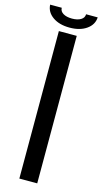

<svg xmlns="http://www.w3.org/2000/svg" viewBox="-165 -964 537 1006"><g transform="rotate(15 103.0 -461.0)"><path d="M54 0V-800H151V0ZM-26 -922H37Q37 -903 55 -892Q73 -881 103 -881Q133 -881 151 -892Q169 -903 169 -922H232Q230 -882 194.5 -857Q159 -832 103 -832Q47 -832 11.5 -857Q-24 -882 -26 -922Z"/></g></svg>

Font: Big Shoulders Text SemiBold
Style: Regular
Weight: 600
Designer: Patric King
Foundry: XO Type Co
Version: Version 1.000; ttfautohint (v1.8.2)